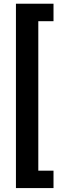

<svg xmlns="http://www.w3.org/2000/svg" viewBox="-20 -839 314 1018"><path d="M263.7 -819.3H64.5V158.2H263.7V65.9H183.1V-726.6H263.7Z"/></svg>

Font: Roboto Medium
Style: Regular
Weight: 500
Designer: Google
Version: Version 2.137; 2017